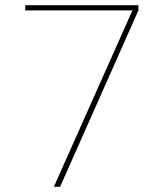

<svg xmlns="http://www.w3.org/2000/svg" viewBox="-20 -718 640 738"><path d="M77 -678H489L187 0H211L512 -678V-698H77Z"/></svg>

Font: Plexus Sans Thin
Style: Regular
Weight: 250
Version: Version 2.001;PS 002.001;hotconv 1.0.70;makeotf.lib2.5.58329